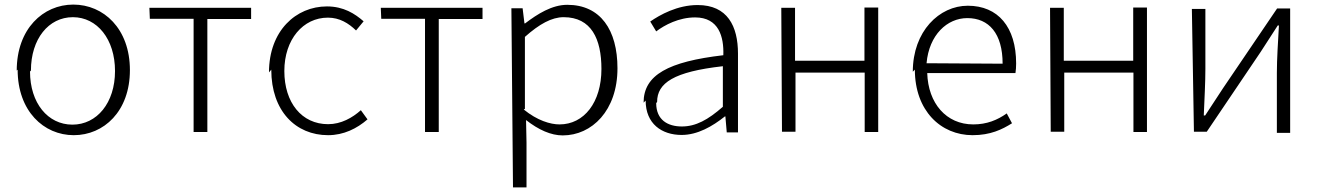

<svg xmlns="http://www.w3.org/2000/svg" viewBox="-20 -565 5757 838"><path d="M57 -261C57 -80 171 25 302 25C433 25 547 -79 547 -259C547 -440 432 -545 300 -545C168 -545 53 -439 53 -257ZM115 -257C115 -395 192 -490 298 -490C404 -490 482 -394 482 -255C482 -116 403 -21 296 -21C189 -21 111 -115 111 -253Z M634 -483H825V11H885V-482H1076V-531H632Z M1164 -261C1164 -80 1271 25 1412 25C1480 25 1538 -4 1584 -44L1555 -84C1518 -51 1469 -23 1412 -23C1297 -23 1221 -117 1221 -255C1221 -393 1303 -488 1411 -488C1462 -488 1501 -464 1534 -432L1567 -472C1529 -505 1480 -537 1407 -537C1272 -537 1154 -431 1154 -249Z M1644 -483H1835V11H1895V-482H2086V-531H1642Z M2219 253H2278V58L2276 -41C2331 2 2385 26 2436 26C2563 26 2675 -82 2675 -267C2675 -434 2601 -544 2456 -544C2389 -544 2326 -504 2272 -463H2269L2261 -529H2212ZM2271 -90V-404C2334 -460 2388 -490 2440 -490C2561 -490 2605 -395 2605 -264C2605 -118 2529 -22 2422 -22C2382 -22 2325 -39 2266 -87Z M2798 -126C2798 -25 2868 24 2955 24C3024 24 3089 -13 3144 -57H3146L3152 13H3201V-331C3201 -451 3155 -543 3025 -543C2936 -543 2860 -500 2818 -471L2844 -428C2881 -456 2943 -489 3014 -489C3117 -489 3140 -405 3137 -324C2897 -296 2789 -238 2789 -117ZM2848 -120C2848 -203 2921 -252 3135 -276V-99C3070 -42 3017 -13 2956 -13C2895 -13 2844 -41 2844 -115Z M3393 10H3452V-248H3754V11H3813V-532H3753V-300H3450V-531H3390Z M3973 -261C3973 -82 4086 25 4225 25C4303 25 4354 0 4397 -27L4374 -70C4333 -41 4287 -22 4228 -22C4110 -22 4031 -114 4027 -246H4412C4414 -259 4415 -273 4415 -288C4415 -447 4336 -540 4204 -540C4080 -540 3964 -429 3964 -252ZM4024 -289C4035 -413 4114 -486 4202 -486C4296 -486 4356 -419 4356 -287Z M4566 10H4625V-248H4927V11H4986V-532H4926V-300H4623V-531H4563Z M5191 10H5247L5482 -338C5503 -370 5536 -421 5557 -454H5562C5558 -381 5553 -308 5553 -247V15H5611V-528H5554L5318 -180C5296 -146 5262 -95 5240 -61H5234C5237 -133 5241 -206 5241 -264V-526H5182Z"/></svg>

Font: GenEiGothic-pro-Light
Style: Regular
Weight: 300
Designer: Ryoko NISHIZUKA (kana & ideographs); Paul D. Hunt (Latin, Greek & Cyrillic); Wenlong ZHANG (bopomofo); Sandoll Communica
Foundry: Adobe Systems Incorporated; o_tamon
Version: Version 1.000.140830